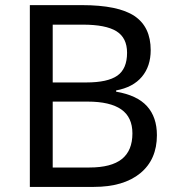

<svg xmlns="http://www.w3.org/2000/svg" viewBox="-20 -734 690 754"><path d="M97.2 -713.9H300.8Q444.3 -713.9 508.1 -671.1Q571.8 -628.4 571.8 -537.1Q571.8 -473.6 537.1 -432.4Q502.4 -391.1 436 -378.9V-374Q518.6 -359.9 557.4 -316.9Q596.2 -273.9 596.2 -203.1Q596.2 -107.4 530.8 -53.7Q465.3 0 348.1 0H97.2ZM187 -410.2H318.8Q402.8 -410.2 440.9 -437Q479 -463.9 479 -526.9Q479 -585.4 437.3 -611.3Q395.5 -637.2 305.2 -637.2H187ZM187 -335V-76.2H331.1Q417 -76.2 458.5 -109.4Q500 -142.6 500 -210Q500 -273.9 456.1 -304.4Q412.1 -335 324.2 -335Z"/></svg>

Font: Noto Sans Historic
Style: Regular
Weight: 400
Designer: Monotype Design Team
Foundry: Monotype Imaging Inc.
Version: Version 0.71 uh